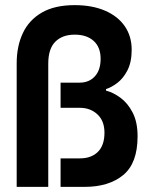

<svg xmlns="http://www.w3.org/2000/svg" viewBox="-20 -728 574 748"><path d="M216 0V-111H291Q336 -111 361.5 -136.5Q387 -162 387 -211Q387 -257 359.5 -282.5Q332 -308 291 -308H216V-406H290Q327 -406 349.5 -430.5Q372 -455 372 -499Q372 -544 345 -568.5Q318 -593 271 -593Q223 -593 195.5 -565.5Q168 -538 168 -480V0H45V-481Q45 -548 69 -599Q93 -650 143 -679Q193 -708 271 -708Q339 -708 389 -686.5Q439 -665 466 -626Q493 -587 493 -534Q493 -486 476.5 -454Q460 -422 436.5 -404.5Q413 -387 393 -381V-375Q421 -368 449.5 -347Q478 -326 497 -289Q516 -252 516 -197Q516 -92 460 -46Q404 0 310 0Z"/></svg>

Font: Phudu Light Medium
Style: Regular
Weight: 500
Version: Version 1.005;gftools[0.9.23]